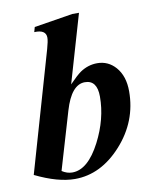

<svg xmlns="http://www.w3.org/2000/svg" viewBox="-79 -738 659 815"><g transform="rotate(-10 250.0 -331.0)"><path d="M469.2 -312.5Q469.2 -183.1 380.1 -84.2Q291 14.6 178.7 14.6Q105.5 14.6 8.8 -32.7L157.7 -549.3Q167 -581.5 167 -596.7Q167 -631.8 116.2 -629.4L122.1 -650.4L288.6 -677.2H317.4L231.9 -383.8Q265.1 -418 282.7 -430.2Q316.9 -453.1 356 -453.1Q403.3 -453.1 435.1 -417Q469.2 -377.9 469.2 -312.5ZM343.3 -311.5Q343.3 -382.8 290.5 -382.8Q232.4 -382.8 201.2 -276.9L127.9 -28.8Q149.4 -14.6 172.4 -14.6Q239.7 -14.6 293.9 -119.6Q343.3 -215.8 343.3 -311.5Z"/></g></svg>

Font: Dai Banna SIL Light
Style: BoldOblique
Weight: 700
Italic angle: -11°
Designer: Victor Gaultney
Foundry: SIL International
Version: Version 2.000